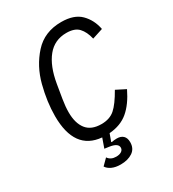

<svg xmlns="http://www.w3.org/2000/svg" viewBox="-216 -826 1033 1149"><g transform="rotate(-30 300.0 -251.5)"><path d="M184 -403 168 -307Q160 -259 160 -219Q160 -144 193 -102Q226 -60 296 -60Q353 -60 388.5 -91Q424 -122 467 -198L532 -165Q492 -82 440.5 -38.5Q389 5 310 11L292 61L294 64Q313 60 331 60Q359 60 374.5 75Q390 90 390 119Q390 163 357.5 185Q325 207 275 207Q239 207 214.5 195.5Q190 184 179 166L219 126Q237 153 275 153Q297 153 311 144Q325 135 325 119Q325 88 265 80L236 76L259 11Q78 -5 78 -240Q78 -338 106 -446Q134 -554 204.5 -632Q275 -710 391 -710Q479 -710 524 -665Q569 -620 582 -552L508 -528Q496 -580 469 -609Q442 -638 385 -638Q303 -638 253 -576.5Q203 -515 184 -403Z"/></g></svg>

Font: iA Writer Duo S
Style: Italic
Weight: 400
Italic angle: -9.5°
Designer: Mike Abbink, Paul van der Laan, Pieter van Rosmalen, Oliver Reichenstein
Foundry: Bold Monday and Information Architects Inc.
Version: Version 2.000